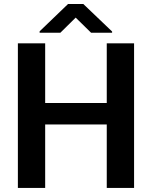

<svg xmlns="http://www.w3.org/2000/svg" viewBox="-20 -924 748 944"><path d="M202.1 -710.9V-417.5H504.9V-710.9H639.2V0H504.9V-312H202.1V0H67.9V-710.9ZM389.6 -904.3 531.2 -769V-763.2H427.7L352.1 -837.4L276.9 -763.2H174.8V-770L314.5 -904.3Z"/></svg>

Font: Vazirmatn UI FD SemiBold
Style: Regular
Weight: 600
Designer: Saber Rastikerdar
Foundry: Saber Rastikerdar
Version: Version 33.003